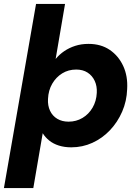

<svg xmlns="http://www.w3.org/2000/svg" viewBox="-37 -740 717 980"><path d="M-17 220 147 -720H295L247 -439Q266 -462 291 -479Q316 -496 347 -506Q378 -516 415 -516Q478 -516 523 -485.5Q568 -455 592 -403Q616 -351 612 -285Q610 -224 586.5 -170Q563 -116 524 -75Q485 -34 434.5 -11Q384 12 327 12Q292 12 263.5 3Q235 -6 214.5 -22.5Q194 -39 181 -60L133 220ZM313 -119Q352 -119 384 -138Q416 -157 435.5 -190.5Q455 -224 457 -266Q459 -300 446.5 -327Q434 -354 410 -369.5Q386 -385 352 -385Q312 -385 280.5 -365.5Q249 -346 229.5 -312.5Q210 -279 208 -235Q206 -201 218.5 -174.5Q231 -148 255.5 -133.5Q280 -119 313 -119Z"/></svg>

Font: DM Sans Black
Style: Italic
Weight: 900
Italic angle: -10°
Designer: Colophon Foundry, Jonny Pinhorn
Foundry: Colophon Foundry
Version: Version 4.004;gftools[0.9.30]